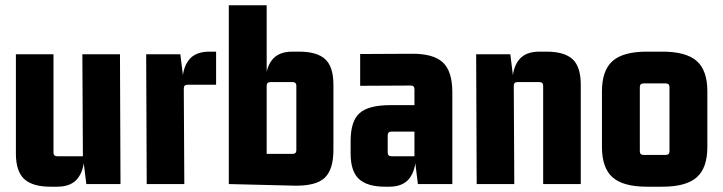

<svg xmlns="http://www.w3.org/2000/svg" viewBox="-20 -695 2731 725"><path d="M196 10H170Q103 10 71.5 -19Q40 -48 40 -115V-490H182V-119Q182 -105 196 -105H293L291 -490H433L435 0H306L293 -105H298Q298 -53 273.5 -21.5Q249 10 196 10Z M771 -500H796V-375H688Q674 -375 674 -361L676 0H534L532 -490H661L674 -385H669Q669 -438 693.5 -469Q718 -500 771 -500Z M1089 6 844 0V-675H987V-385H983Q983 -438 1007.5 -469Q1032 -500 1084 -500H1109Q1177 -500 1208 -471.5Q1239 -443 1239 -375V-129Q1239 -54 1205.5 -23Q1172 8 1089 6ZM987 -371V-98L972 -114H1085Q1099 -114 1099 -128V-371Q1099 -385 1085 -385H1001Q987 -385 987 -371Z M1449 10H1434Q1367 10 1335.5 -19Q1304 -48 1304 -115V-163Q1304 -238 1338 -268Q1372 -298 1454 -298H1561V-198H1458Q1444 -198 1444 -184V-119Q1444 -105 1458 -105H1545V-358Q1545 -372 1531 -372L1340 -371V-491L1533 -492Q1616 -493 1652 -459.5Q1688 -426 1688 -347V0H1558L1545 -105H1550Q1550 -53 1526 -21.5Q1502 10 1449 10Z M2017 -500H2043Q2111 -500 2142 -471.5Q2173 -443 2173 -375V0H2031V-371Q2031 -385 2017 -385H1934Q1920 -385 1920 -371L1922 0H1780L1778 -490H1907L1920 -385H1915Q1915 -438 1939.5 -469Q1964 -500 2017 -500Z M2494 -380H2410Q2396 -380 2396 -366V-124Q2396 -110 2410 -110H2494Q2508 -110 2508 -124V-366Q2508 -380 2494 -380ZM2253 -140V-350Q2253 -429 2293 -464.5Q2333 -500 2423 -500H2481Q2571 -500 2611 -464.5Q2651 -429 2651 -350V-140Q2651 -61 2611 -25.5Q2571 10 2481 10H2423Q2333 10 2293 -25.5Q2253 -61 2253 -140Z"/></svg>

Font: Gemunu Libre ExtraLight ExtraBold
Style: Regular
Weight: 800
Version: Version 1.100